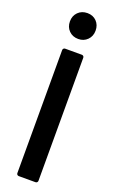

<svg xmlns="http://www.w3.org/2000/svg" viewBox="-174 -952 592 991"><g transform="rotate(20 121.5 -456.0)"><path d="M64 -12V-688Q64 -693 67.5 -696.5Q71 -700 76 -700H168Q173 -700 176.5 -696.5Q180 -693 180 -688V-12Q180 -7 176.5 -3.5Q173 0 168 0H76Q71 0 67.5 -3.5Q64 -7 64 -12ZM51 -841Q51 -872 71 -892Q91 -912 122 -912Q153 -912 172.5 -892Q192 -872 192 -841Q192 -810 172 -790Q152 -770 122 -770Q91 -770 71 -790Q51 -810 51 -841Z"/></g></svg>

Font: Barlow Semi Condensed SemiBold
Style: Regular
Weight: 600
Width: 4
Designer: Jeremy Tribby
Foundry: Tribby Type
Version: Version 1.408